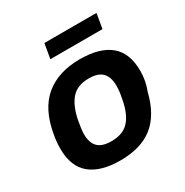

<svg xmlns="http://www.w3.org/2000/svg" viewBox="-164 -833 942 978"><g transform="rotate(-30 306.5 -344.0)"><path d="M267.4 12Q151.7 12 91.2 -38.2Q30.8 -88.4 30.8 -192.3Q30.8 -211.8 32.7 -232.6Q34.6 -253.3 38.6 -274.5Q62.1 -410.1 140.3 -474.3Q218.4 -538.4 344.4 -538.4Q461.1 -538.4 521.7 -488.1Q582.2 -437.8 582.2 -332.9Q582.2 -302.8 576.7 -275.3Q571.3 -247.8 561 -220.9Q531.4 -100.9 459.8 -44.5Q388.3 12 267.4 12ZM276.7 -95.6Q344.6 -95.6 380 -134.6Q415.4 -173.6 429.9 -251.4Q434.3 -273.1 436.2 -287.1Q438 -301.1 438.5 -310.8Q439 -320.4 439 -328.6Q439 -378.9 414.4 -404.8Q389.8 -430.8 335.1 -430.8Q267.4 -430.8 232.3 -391Q197.1 -351.3 181.9 -274.8Q178.2 -253.3 176 -238.8Q173.8 -224.3 172.9 -214.8Q172 -205.2 172 -197.1Q172 -146 197 -120.8Q222 -95.6 276.7 -95.6ZM214.9 -613.3 229.7 -700H536.3L521.5 -613.3Z"/></g></svg>

Font: Archivo Variable SemiBold
Style: Italic
Weight: 600
Italic angle: -10°
Designer: Hector Gatti
Foundry: Omnibus-Type
Version: Version 2.001